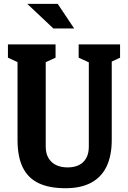

<svg xmlns="http://www.w3.org/2000/svg" viewBox="-20 -959 660 990"><path d="M70.4 -237.4V-673.3L103.2 -623.4L20.9 -661.5V-730H266.5V-661.5L183 -623.4L215.8 -674.6V-203.2Q215.8 -168.1 230 -144Q244.2 -119.8 269.6 -107.8Q295 -95.7 328.8 -95.8Q362.6 -95.8 387 -107.9Q411.5 -119.9 424.8 -144Q438 -168.1 438 -203.2V-674.6L469.1 -623.4L385.6 -661.5V-730H599.1V-661.5L516.8 -623.4L556.2 -679.2V-237.4Q556.2 -158.2 530.4 -102.5Q504.5 -46.9 451.4 -17.7Q398.3 11.5 317.9 11.5Q233.3 11.5 178.7 -14.8Q124.1 -41.1 97.2 -96.1Q70.4 -151.1 70.4 -237.4ZM120.6 -939H277.7L362.4 -812.1H255.4Z"/></svg>

Font: Monaspace Xenon Var ExtraLight
Style: Regular
Weight: 200
Designer: Riley Cran and the Lettermatic Team
Version: Version 1.200 (Monaspace Xenon Var)